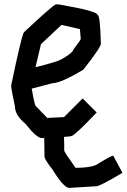

<svg xmlns="http://www.w3.org/2000/svg" viewBox="-20 -664 591 895"><path d="M252.9 -643.6Q434.6 -612.3 434.6 -594.7Q446.8 -594.7 450.2 -460Q450.2 -443.4 368.2 -338.9Q263.2 -276.4 225.6 -276.4L127.9 -251Q142.1 -168.9 147.5 -168.9L200.2 -114.3L278.3 -118.2L364.3 -204.1H366.2L430.7 -139.6Q326.2 -30.3 313.5 -30.3Q313.5 -26.4 174.8 -20.5Q150.9 -20.5 98.6 -86.9Q49.8 -127.4 49.8 -167Q32.2 -248.5 32.2 -264.6V-266.6Q79.1 -491.2 90.8 -512.7Q230 -643.6 241.2 -643.6ZM266.6 -547.9 170.9 -458 145.5 -350.6Q247.6 -376 266.6 -387.7Q319.3 -417 323.2 -434.6Q356.4 -477.5 356.4 -483.4L352.5 -528.3ZM216.8 -60.5H273.4L275.4 -58.6H277.3L279.3 8.8V38.1Q279.3 43.9 332 118.2Q415 118.2 441.4 96.7Q496.1 63 507.8 61.5L550.8 141.6Q445.3 204.1 429.7 204.1L302.7 211.9Q277.3 211.9 224.6 126Q187.5 79.1 187.5 65.4L185.5 -56.6Q193.8 -60.5 216.8 -60.5Z"/></svg>

Font: ww_drahtTSB
Style: Regular
Weight: 400
Designer: Dr. Wolfgang Wiebecke
Version: Version 1.06 May 21, 2010, initial release